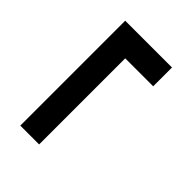

<svg xmlns="http://www.w3.org/2000/svg" viewBox="-24 -502 462 462"><g transform="rotate(-45 207.5 -270.5)"><path d="M28.3 -349.6H385.3V-190.4H321.3V-285.6H28.3Z"/></g></svg>

Font: Isar CAT
Style: Regular
Weight: 400
Designer: Digitized by Peter Wiegel
Foundry: CAT-Fonts, Peter Wiegel
Version: Version 1.000; ttfautohint (v1.3)